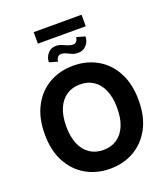

<svg xmlns="http://www.w3.org/2000/svg" viewBox="-182 -1172 1147 1309"><g transform="rotate(-20 391.0 -517.0)"><path d="M391 9.8Q294.4 9.8 217.1 -34.2Q139.8 -78.1 95 -161.6Q50.2 -245 50.2 -363.3Q50.2 -482.3 95 -566Q139.8 -649.7 217.1 -693.5Q294.4 -737.3 391 -737.3Q487.8 -737.3 564.7 -693.5Q641.7 -649.7 686.6 -566Q731.4 -482.3 731.4 -363.3Q731.4 -244.7 686.6 -161.3Q641.7 -77.8 564.7 -34Q487.8 9.8 391 9.8ZM391 -126.2Q447 -126.2 488.4 -153.5Q529.9 -180.8 552.7 -233.7Q575.6 -286.6 575.6 -363.3Q575.6 -440.4 552.7 -493.6Q529.9 -546.8 488.4 -574.1Q447 -601.4 391 -601.4Q335.4 -601.4 293.8 -574.1Q252.2 -546.8 229.2 -493.6Q206.1 -440.4 206.1 -363.3Q206.1 -286.6 229.2 -233.7Q252.2 -180.8 293.8 -153.5Q335.4 -126.2 391 -126.2ZM477.1 -913.5 539.5 -895.9Q539.5 -861.1 516 -834.2Q492.5 -807.3 456.4 -807.6Q429.7 -807.6 411.3 -815.7Q393 -823.8 376.6 -832.1Q360.3 -840.3 338.5 -840Q324.7 -840.1 315.1 -827.5Q305.5 -814.9 305.7 -797.9L244.5 -815Q244.2 -849.6 266.9 -877Q289.6 -904.3 325.6 -904.1Q347.6 -904.3 366.5 -896.3Q385.4 -888.3 404.2 -880.4Q422.9 -872.5 443.6 -872.5Q456.9 -872.2 467 -884.1Q477.1 -896 477.1 -913.5ZM564.8 -1043.9V-960.4H217.4V-1043.9Z"/></g></svg>

Font: GitLab Sans
Style: Regular
Weight: 400
Designer: Rasmus Andersson
Foundry: Modifications by GitLab B.V., manufactured by rsms
Version: Version 4.000;git-c8fb6b7